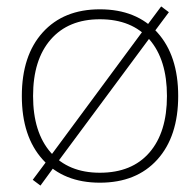

<svg xmlns="http://www.w3.org/2000/svg" viewBox="-20 -559 591 598"><path d="M106 19 82 1 129 -62 435 -476 482 -539 506 -521 459 -458 152 -44ZM291 10Q178 10 113 -62Q48 -134 48 -260Q48 -386 113 -458Q178 -530 291 -530Q405 -530 470 -458Q535 -386 535 -260Q535 -134 470 -62Q405 10 291 10ZM291 -21Q391 -21 445.5 -84Q500 -147 500 -260Q500 -373 445.5 -436Q391 -499 291 -499Q193 -499 138 -436Q83 -373 83 -260Q83 -147 138 -84Q193 -21 291 -21Z"/></svg>

Font: M PLUS 1 Thin ExtraLight
Style: Regular
Weight: 250
Version: Version 1.001